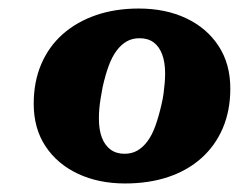

<svg xmlns="http://www.w3.org/2000/svg" viewBox="-20 -740 573 450"><path d="M273.2 -310Q211.4 -310 163 -332.6Q114.6 -355.2 86.8 -397Q59 -438.8 59 -496.8Q59 -548.2 76.6 -589.5Q94.2 -630.8 126.9 -659.8Q159.6 -688.8 204.8 -704.4Q250 -720 305.2 -720Q368 -720 416.3 -697.2Q464.6 -674.4 492.2 -632.4Q519.8 -590.4 519.8 -532.4Q519.8 -481 502.2 -439.7Q484.6 -398.4 451.9 -369.3Q419.2 -340.2 374 -325.1Q328.8 -310 273.2 -310ZM307 -650.4Q290.2 -650.4 277.2 -643.1Q264.2 -635.8 253.4 -621.4Q242.6 -607 234.8 -585.8Q227 -564.6 220.6 -536.2Q218.2 -523 216 -510Q213.8 -497 212.8 -485.4Q211.8 -473.8 211.8 -462.2Q211.8 -435.8 218.8 -417.5Q225.8 -399.2 239.2 -389.4Q252.6 -379.6 271.8 -379.6Q288.6 -379.6 301.6 -386.9Q314.6 -394.2 325.4 -408.6Q336.2 -423 344 -444.5Q351.8 -466 358.2 -493.8Q361.6 -508 363.3 -520.5Q365 -533 366 -545.1Q367 -557.2 367 -567.8Q367 -594.2 360 -612.7Q353 -631.2 339.9 -640.8Q326.8 -650.4 307 -650.4Z"/></svg>

Font: Roboto Serif 20pt
Style: Italic
Weight: 400
Italic angle: -10°
Designer: Greg Gazdowicz
Foundry: Commercial Type
Version: Version 1.008